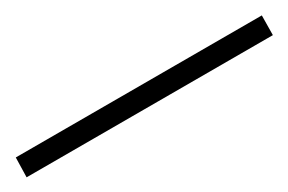

<svg xmlns="http://www.w3.org/2000/svg" viewBox="-8 -108 516 344"><g transform="rotate(-30 250.0 64.0)"><path d="M505 44.5 504.5 85H-5L-4 44.5Z"/></g></svg>

Font: Merriweather Light 18pt Medium
Style: Regular
Weight: 500
Version: Version 2.100